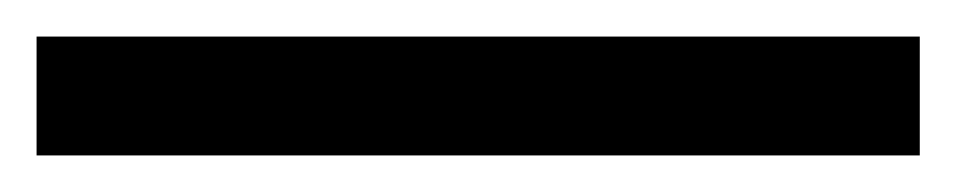

<svg xmlns="http://www.w3.org/2000/svg" viewBox="-23 -845 523 105"><path d="M480 -760V-825H-3V-760Z"/></svg>

Font: Noto Sans Lao SemiCondensed
Style: Regular
Weight: 400
Width: 4
Designer: Monotype Design Team
Foundry: Monotype Imaging Inc.
Version: Version 2.003